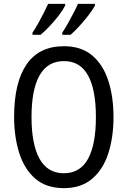

<svg xmlns="http://www.w3.org/2000/svg" viewBox="-20 -963 659 993"><path d="M567 -358Q567 -253 540 -169.5Q513 -86 456 -38Q399 10 311 10Q219 10 162.5 -39Q106 -88 79.5 -171.5Q53 -255 53 -359Q53 -536 117.5 -630Q182 -724 311 -724Q400 -724 456.5 -676.5Q513 -629 540 -546Q567 -463 567 -358ZM143 -358Q143 -217 184.5 -142Q226 -67 310 -67Q394 -67 435 -141Q476 -215 476 -358Q476 -500 435 -573.5Q394 -647 311 -647Q226 -647 184.5 -573Q143 -499 143 -358ZM471 -934Q460 -913 438 -884.5Q416 -856 390.5 -828Q365 -800 345 -783H302V-794Q316 -815 332 -843.5Q348 -872 362 -899Q376 -926 383 -943H471ZM317 -934Q306 -912 285 -884.5Q264 -857 239 -830Q214 -803 190 -783H148V-794Q163 -816 178.5 -844Q194 -872 207.5 -898.5Q221 -925 229 -943H317Z"/></svg>

Font: Noto Sans Malayalam Condensed
Style: Regular
Weight: 400
Width: 3
Designer: Jelle Bosma - Monotype Design Team
Foundry: Monotype Imaging Inc.
Version: Version 2.104; ttfautohint (v1.8.4.7-5d5b)